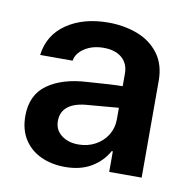

<svg xmlns="http://www.w3.org/2000/svg" viewBox="-52 -763 464 467"><g transform="rotate(10 180.0 -529.0)"><path d="M153.3 -559.6Q218.3 -564.5 241.2 -564.5V-595.7Q241.2 -620.1 224.9 -634.3Q208.5 -648.4 179.7 -648.4Q152.3 -648.4 132.8 -635.7Q113.3 -623 110.4 -604.5H30.3Q36.6 -654.8 77.9 -682.9Q119.1 -710.9 180.7 -710.9Q219.2 -710.9 252.2 -698.5Q285.2 -686 305.2 -659.4Q325.2 -632.8 325.2 -592.8V-353.5H245.1V-404.3H242.2Q228.5 -378.9 201.9 -362.8Q175.3 -346.7 136.7 -346.7Q103.5 -346.7 77.1 -358.9Q50.8 -371.1 35.6 -394.8Q20.5 -418.5 20.5 -452.1Q20.5 -504.4 56.9 -530.3Q93.3 -556.2 153.3 -559.6ZM159.2 -406.2Q182.6 -406.2 201.4 -416.5Q220.2 -426.8 230.7 -444.1Q241.2 -461.4 241.2 -482.4V-511.2L167 -504.9Q134.3 -502.9 117.4 -490Q100.6 -477.1 100.6 -454.1Q100.6 -432.1 117.2 -419.2Q133.8 -406.2 159.2 -406.2Z"/></g></svg>

Font: Pretendard JP Medium
Style: Regular
Weight: 500
Designer: Base glyphs from Inter by Rasmus Andersson; Hangeul glyphs from Noto Sans CJK(Source Han Sans) by Jang Soo-young and Kan
Foundry: Kil Hyung-jin
Version: Version 1.309